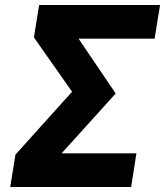

<svg xmlns="http://www.w3.org/2000/svg" viewBox="-20 -750 662 770"><path d="M21 0 42 -130 269 -382 116 -600 137 -730H622L600 -595H295L444 -375L227 -135H527L506 0Z"/></svg>

Font: JetBrains Mono ExtraBold
Style: Italic
Weight: 800
Italic angle: -9°
Monospace: yes
Designer: Philipp Nurullin, Konstantin Bulenkov
Foundry: JetBrains
Version: Version 2.305; ttfautohint (v1.8.4.7-5d5b)